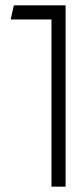

<svg xmlns="http://www.w3.org/2000/svg" viewBox="-20 -620 286 720"><path d="M226 -600V80H173V-547H20L32 -600Z"/></svg>

Font: Karantina Light
Style: Regular
Weight: 300
Designer: Rony Koch
Foundry: Rony Koch
Version: Version 1.000; ttfautohint (v1.8.3)